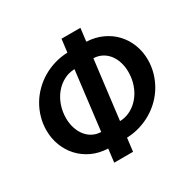

<svg xmlns="http://www.w3.org/2000/svg" viewBox="-166 -918 1080 1082"><g transform="rotate(-30 374.5 -377.0)"><path d="M421.5 -186.5Q459.5 -187.5 492.2 -205Q525 -222.5 549.2 -251.8Q573.5 -281 587.2 -320Q601 -359 601 -403.5Q601 -437 591.8 -466.8Q582.5 -496.5 565.5 -518.8Q548.5 -541 523.8 -554.2Q499 -567.5 468.5 -568.5ZM345.5 -568.5Q307.5 -567.5 274.8 -550Q242 -532.5 217.8 -503.2Q193.5 -474 179.8 -435Q166 -396 166 -352Q166 -318.5 175.2 -288.8Q184.5 -259 201.8 -236.5Q219 -214 243.5 -200.8Q268 -187.5 299 -186.5ZM480.5 -669Q536.5 -666.5 582.8 -645.2Q629 -624 661.8 -588.8Q694.5 -553.5 712.5 -507Q730.5 -460.5 730.5 -408.5Q730.5 -365 719 -324.5Q707.5 -284 686.8 -248.8Q666 -213.5 636.8 -184.2Q607.5 -155 571.8 -133.8Q536 -112.5 494.8 -100Q453.5 -87.5 409 -86L398.5 0H276L286.5 -86Q230 -88 183.8 -109.5Q137.5 -131 104.8 -166.5Q72 -202 54 -248.5Q36 -295 36 -347.5Q36 -391 47.5 -431.2Q59 -471.5 79.8 -506.8Q100.5 -542 130 -571.2Q159.5 -600.5 195.2 -621.8Q231 -643 272 -655.2Q313 -667.5 357.5 -669L368 -753.5H491Z"/></g></svg>

Font: Lato 2
Style: Bold Italic
Weight: 700
Italic angle: -7°
Designer: Lukasz Dziedzic with Adam Twardoch and Botio Nikoltchev
Foundry: tyPoland Lukasz Dziedzic
Version: Version 2.015; 2015-08-06; http://www.latofonts.com/